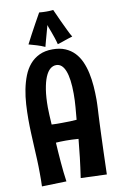

<svg xmlns="http://www.w3.org/2000/svg" viewBox="-102 -991 665 1063"><g transform="rotate(-10 230.5 -459.5)"><path d="M45.9 -58.1Q45.9 -95.7 44.2 -133.3Q42.5 -170.9 40.5 -208.7Q38.6 -246.6 36.9 -284.9Q35.2 -323.2 35.2 -362.8Q35.2 -404.3 37.8 -447Q40.5 -489.7 48.3 -529.5Q56.2 -569.3 69.8 -604.2Q83.5 -639.2 105.5 -665Q127.4 -690.9 159.2 -706.1Q190.9 -721.2 233.9 -721.2Q274.9 -721.2 305.2 -708.3Q335.4 -695.3 356.7 -672.9Q377.9 -650.4 391.4 -620.1Q404.8 -589.8 412.4 -554.7Q419.9 -519.5 422.9 -481.4Q425.8 -443.4 425.8 -405.8Q425.8 -396 425.5 -388.7Q425.3 -381.3 425 -372.8Q424.8 -364.3 424.1 -352.5Q423.3 -340.8 422.4 -322Q421.4 -303.2 420.2 -275.9Q418.9 -248.5 417.5 -208.5Q416 -168.5 414.1 -114Q412.1 -59.6 410.2 13.2L264.2 7.8Q272.5 -47.9 279.1 -103.8Q285.6 -159.7 290 -208Q252.4 -210.9 220.2 -210.9Q203.6 -210.9 189 -210.4Q174.3 -210 163.1 -209Q164.6 -183.6 166.5 -155.3Q168.5 -127 170.9 -98.1Q173.3 -69.3 176.3 -41.3Q179.2 -13.2 183.1 12.2L44.9 16.1Q45.9 -2 45.9 -20.8Q45.9 -39.6 45.9 -58.1ZM157.2 -312Q171.9 -311 186 -311Q200.2 -311 213.9 -311Q266.1 -311 297.9 -314Q300.8 -348.6 304 -383.8Q307.1 -418.9 307.1 -459Q307.1 -543.5 289.8 -587.6Q272.5 -631.8 238.8 -631.8Q220.2 -631.8 204.6 -618.7Q189 -605.5 177.5 -577.9Q166 -550.3 159.4 -508.3Q152.8 -466.3 152.8 -409.2Q152.8 -389.2 154.1 -366.5Q155.3 -343.8 157.2 -312ZM354 -772Q339.8 -768.1 329.1 -764.4Q318.4 -760.7 308.3 -757.3Q298.3 -753.9 288.8 -750.5Q279.3 -747.1 268.1 -744.1Q263.7 -762.2 257.3 -781.2Q251 -800.3 244.9 -816.4Q238.8 -832.5 234.4 -844Q230 -855.5 230 -859.4Q223.1 -835.4 217.3 -813Q211.9 -793.9 206.5 -773.9Q201.2 -753.9 197.8 -741.2Q186 -746.6 175.3 -750.5Q164.6 -754.4 153.8 -757.8Q143.1 -761.2 131.8 -764.2Q120.6 -767.1 107.9 -771Q120.6 -795.9 135.7 -824.2Q150.9 -852.5 164.6 -877.4Q180.7 -906.2 196.8 -935.1Q207.5 -934.1 217.3 -933.6Q227.1 -933.1 235.8 -933.1Q244.1 -933.1 251.7 -933.3Q259.3 -933.6 264.6 -934.1Q271 -934.6 275.9 -935.1Q291 -900.4 305.7 -869.1Q312 -856 318.6 -842Q325.2 -828.1 331.3 -815.2Q337.4 -802.2 343.3 -791Q349.1 -779.8 354 -772Z"/></g></svg>

Font: Rum Raisin
Style: Regular
Weight: 400
Designer: Astigmatic (AOETI)
Foundry: Astigmatic (AOETI)
Version: Version 1.000